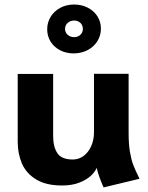

<svg xmlns="http://www.w3.org/2000/svg" viewBox="-20 -797 645 836"><path d="M431.2 19Q411.6 -22.9 400.9 -65.9Q394.5 -49.8 376.2 -32.2Q357.9 -14.6 325.9 -2Q293.9 10.7 250.5 10.7Q180.2 10.7 137 -15.9Q93.8 -42.5 75.4 -85.4Q57.1 -128.4 57.1 -179.7V-475.1H211.4V-204.6Q211.4 -158.2 229.5 -130.4Q247.6 -102.5 297.4 -102.5Q323.2 -102.5 344.2 -118.2Q365.2 -133.8 377.2 -160.9Q389.2 -188 389.2 -220.7V-475.6H540V-219.7Q540 -168.9 545.9 -134.8Q551.8 -100.6 560.5 -78.1Q569.3 -55.7 587.4 -18.6ZM185.5 -669.4Q185.5 -699.7 200.9 -724.4Q216.3 -749 242.9 -763.2Q269.5 -777.3 302.7 -777.3Q335.4 -777.3 362.1 -763.7Q388.7 -750 404.1 -726.1Q419.4 -702.1 419.4 -672.4Q419.4 -642.1 403.8 -617.4Q388.2 -592.8 361.1 -578.6Q334 -564.5 300.3 -564.5Q268.1 -564.5 241.7 -578.1Q215.3 -591.8 200.4 -615.7Q185.5 -639.6 185.5 -669.4ZM340.8 -671.4Q340.8 -687 330.1 -697.3Q319.3 -707.5 303.2 -707.5Q286.1 -707.5 274.7 -697.3Q263.2 -687 263.2 -671.4Q263.2 -655.8 274.7 -645.5Q286.1 -635.3 303.2 -635.3Q319.3 -635.3 330.1 -645.5Q340.8 -655.8 340.8 -671.4Z"/></svg>

Font: Selawik
Style: Bold
Weight: 700
Designer: Aaron Bell
Foundry: Microsoft Corporation
Version: Version 1.01